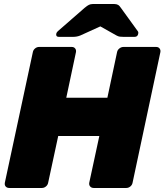

<svg xmlns="http://www.w3.org/2000/svg" viewBox="-20 -933 816 953"><path d="M26 0Q15 0 8.5 -7Q2 -14 4 -26L143 -674Q145 -685 154 -692.5Q163 -700 174 -700H336Q347 -700 353 -692.5Q359 -685 357 -674L309 -448H513L561 -674Q563 -685 572.5 -692.5Q582 -700 593 -700H755Q766 -700 772 -692.5Q778 -685 776 -674L638 -26Q636 -15 627 -7.5Q618 0 607 0H445Q434 0 427.5 -7.5Q421 -15 423 -26L473 -258H269L219 -26Q217 -15 208 -7.5Q199 0 188 0ZM272 -750Q257 -750 259 -765Q261 -773 267 -778L400 -894Q413 -905 421.5 -909Q430 -913 440 -913H548Q558 -913 565.5 -909Q573 -905 580 -894L664 -778Q668 -773 666 -765Q663 -750 648 -750H593Q583 -750 575 -751Q567 -752 558 -757L478 -802L379 -757Q369 -753 360 -751.5Q351 -750 342 -750Z"/></svg>

Font: Rubik ExtraBold
Style: Italic
Weight: 800
Italic angle: -12°
Designer: Hubert and Fischer
Foundry: Hubert and Fischer
Version: Version 2.300;gftools[0.9.30]